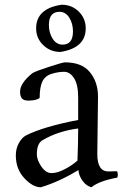

<svg xmlns="http://www.w3.org/2000/svg" viewBox="-20 -773 533 813"><path d="M343 -653Q343 -570 236 -553Q193 -553 163 -582Q133 -611 133 -653Q133 -737 241 -753Q284 -753 313.5 -724Q343 -695 343 -653ZM245 -584Q289 -584 289 -640Q289 -673 273.5 -698Q258 -723 232 -723Q187 -723 187 -667Q187 -634 203 -609Q219 -584 245 -584ZM395 -364 392 -120Q392 -47 439 -47L475 -48Q479 -43 479 -32L477 -21Q400 -7 367 20Q345 14 329.5 -7.5Q314 -29 312 -53Q232 -4 153 20Q119 20 83 -18.5Q47 -57 47 -115Q47 -144 60 -167.5Q73 -191 91 -200Q165 -237 311 -265V-360Q311 -415 293.5 -442Q276 -469 251.5 -469Q227 -469 199 -460.5Q171 -452 159.5 -428Q148 -404 148 -360Q148 -356 134.5 -351.5Q121 -347 100.5 -347Q80 -347 72.5 -356.5Q65 -366 65 -385Q65 -421 117 -463Q129 -471 187.5 -490Q246 -509 255 -509Q327 -509 361 -467Q395 -425 395 -364ZM308 -93Q311 -165 311 -229Q227 -218 163 -181Q136 -168 136 -120Q136 -96 155 -68Q174 -40 198.5 -40Q223 -40 255 -57Q287 -74 308 -93Z"/></svg>

Font: Rosarivo
Style: Regular
Weight: 400
Designer: Pablo Ugerman
Foundry: Pablo Ugerman
Version: Version 1.003